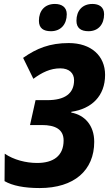

<svg xmlns="http://www.w3.org/2000/svg" viewBox="-20 -942 552 972"><path d="M238 -784C288 -784 318 -819 318 -870C318 -907 291 -922 258 -922C206 -922 177 -887 177 -837C177 -799 200 -784 238 -784ZM428 -784C478 -784 507 -819 507 -870C507 -907 481 -922 448 -922C396 -922 367 -887 367 -837C367 -799 391 -784 428 -784ZM181 10C356 10 457 -80 457 -224C457 -308 408 -360 341 -372V-376C444 -391 512 -456 512 -563C512 -659 442 -724 328 -724C232 -724 165 -697 97 -649L149 -543C192 -575 235 -596 285 -596C331 -596 355 -571 355 -536C355 -467 306 -435 220 -435H160L132 -309H192C260 -309 302 -287 302 -231C302 -152 249 -117 168 -117C111 -117 49 -133 4 -164L3 -25C43 -2 102 10 181 10Z"/></svg>

Font: Noto Sans Display SemiCondensed Extra
Style: Italic
Weight: 800
Width: 4
Italic angle: -12°
Designer: Monotype Design Team
Foundry: Monotype Imaging Inc.
Version: Version 1.900